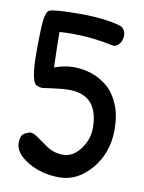

<svg xmlns="http://www.w3.org/2000/svg" viewBox="-77 -716 578 771"><g transform="rotate(10 211.5 -330.5)"><path d="M121 -431Q162 -446 200 -446Q238 -446 273.5 -434Q309 -422 338.5 -397Q368 -372 386 -328.5Q404 -285 404 -228Q404 -132 348 -66Q292 0 218.5 0Q145 0 89.5 -33.5Q34 -67 34 -107Q34 -126 38.5 -135.5Q43 -145 55 -151Q67 -157 76.5 -157Q86 -157 102.5 -145.5Q119 -134 149 -113Q179 -92 218 -92Q257 -92 287 -131.5Q317 -171 317 -218Q317 -353 196 -353Q170 -353 135.5 -348Q101 -343 90.5 -342Q80 -341 62 -349Q41 -369 41 -476.5Q41 -584 46 -615.5Q51 -647 63 -652Q84 -661 188.5 -661Q293 -661 356 -641Q376 -629 376 -606.5Q376 -584 363.5 -570Q351 -556 337 -559Q254 -577 170 -577Q144 -577 118 -575Q118 -536 121 -431Z"/></g></svg>

Font: Patrick Hand SC
Style: Regular
Weight: 400
Designer: Patrick Wagesreiter
Foundry: Patrick Wagesreiter
Version: Version 1.003;PS 001.003;hotconv 1.0.70;makeotf.lib2.5.58329